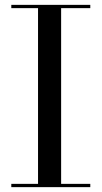

<svg xmlns="http://www.w3.org/2000/svg" viewBox="-20 -770 418 790"><path d="M26.5 -13.5H136.5V-736.5H26.5V-750H351.5V-736.5H231.5V-13.5H351.5V0H26.5Z"/></svg>

Font: Bodoni Moda 16pt
Style: Regular
Weight: 400
Version: Version 2.3